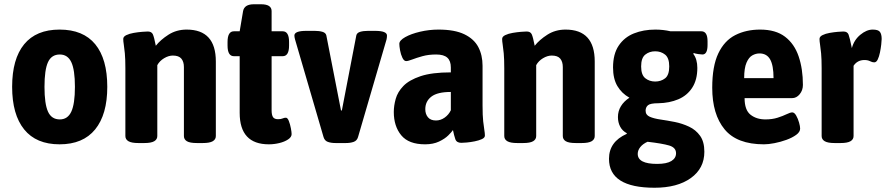

<svg xmlns="http://www.w3.org/2000/svg" viewBox="-20 -670 4162 902"><path d="M260 8Q150 8 93.5 -62Q37 -132 37 -262Q37 -393 93.5 -462Q150 -531 260 -531Q371 -531 427.5 -462Q484 -393 484 -262Q484 -132 427 -62Q370 8 260 8ZM261 -109Q298 -109 315 -145.5Q332 -182 332 -262Q332 -342 315 -378Q298 -414 261 -414Q222 -414 205.5 -378Q189 -342 189 -262Q189 -182 205.5 -145.5Q222 -109 261 -109Z M630 2Q598 2 583.5 -6.5Q569 -15 569 -31V-349Q569 -393 566.5 -419.5Q564 -446 561.5 -461Q559 -476 559 -487Q559 -498 573.5 -505Q588 -512 608.5 -515.5Q629 -519 647.5 -520.5Q666 -522 674 -522Q692 -522 698 -509Q704 -496 712 -455Q734 -483 771.5 -507Q809 -531 857 -531Q994 -531 994 -381V-31Q994 -15 979.5 -6.5Q965 2 933 2H905Q872 2 858 -6.5Q844 -15 844 -31V-355Q844 -380 832 -394.5Q820 -409 792 -409Q772 -409 751 -396.5Q730 -384 719 -364V-31Q719 -15 704.5 -6.5Q690 2 658 2Z M1243 8Q1106 8 1106 -140V-406H1079Q1049 -406 1049 -456V-473Q1049 -523 1079 -523H1106L1122 -618Q1128 -650 1173 -650H1206Q1256 -650 1256 -618V-523H1308Q1338 -523 1338 -473V-456Q1338 -406 1308 -406H1256V-152Q1256 -130 1262.5 -120Q1269 -110 1286 -110Q1300 -110 1307.5 -113.5Q1315 -117 1323 -117Q1331 -117 1337 -101.5Q1343 -86 1346.5 -67.5Q1350 -49 1350 -40Q1350 -26 1333.5 -15Q1317 -4 1292.5 2Q1268 8 1243 8Z M1557 2Q1535 2 1520 -3.5Q1505 -9 1500 -26L1366 -485Q1363 -496 1363 -503Q1363 -525 1419 -525H1459Q1480 -525 1495 -520.5Q1510 -516 1513 -504L1582 -151H1586L1654 -504Q1657 -516 1672 -520.5Q1687 -525 1709 -525H1742Q1798 -525 1798 -503Q1798 -494 1796 -485L1662 -26Q1657 -9 1641.5 -3.5Q1626 2 1605 2Z M1977 8Q1900 8 1865 -34.5Q1830 -77 1830 -144Q1830 -173 1839 -205.5Q1848 -238 1875 -266Q1902 -294 1955.5 -312Q2009 -330 2098 -330V-353Q2098 -384 2081.5 -399Q2065 -414 2029 -414Q1993 -414 1964.5 -406Q1936 -398 1916.5 -390.5Q1897 -383 1888 -383Q1878 -383 1870.5 -398.5Q1863 -414 1859.5 -433.5Q1856 -453 1856 -464Q1856 -480 1883.5 -495.5Q1911 -511 1953.5 -521Q1996 -531 2040 -531Q2116 -531 2161.5 -509Q2207 -487 2227 -449Q2247 -411 2247 -361V-175Q2247 -127 2250 -100Q2253 -73 2255.5 -58.5Q2258 -44 2258 -33Q2258 -23 2244 -16.5Q2230 -10 2210 -6Q2190 -2 2172.5 -0.5Q2155 1 2147 1Q2125 1 2119 -16.5Q2113 -34 2108 -59Q2102 -50 2086 -34Q2070 -18 2042.5 -5Q2015 8 1977 8ZM2028 -104Q2050 -104 2069 -117.5Q2088 -131 2098 -152V-238Q2035 -238 2006.5 -216Q1978 -194 1978 -157Q1978 -134 1990.5 -119Q2003 -104 2028 -104Z M2410 2Q2378 2 2363.5 -6.5Q2349 -15 2349 -31V-349Q2349 -393 2346.5 -419.5Q2344 -446 2341.5 -461Q2339 -476 2339 -487Q2339 -498 2353.5 -505Q2368 -512 2388.5 -515.5Q2409 -519 2427.5 -520.5Q2446 -522 2454 -522Q2472 -522 2478 -509Q2484 -496 2492 -455Q2514 -483 2551.5 -507Q2589 -531 2637 -531Q2774 -531 2774 -381V-31Q2774 -15 2759.5 -6.5Q2745 2 2713 2H2685Q2652 2 2638 -6.5Q2624 -15 2624 -31V-355Q2624 -380 2612 -394.5Q2600 -409 2572 -409Q2552 -409 2531 -396.5Q2510 -384 2499 -364V-31Q2499 -15 2484.5 -6.5Q2470 2 2438 2Z M3055 212Q2841 212 2841 76Q2841 -4 2924 -41L2925 -44Q2904 -55 2893.5 -75Q2883 -95 2883 -120Q2883 -148 2897 -171Q2911 -194 2937 -211Q2901 -231 2880.5 -265.5Q2860 -300 2860 -353Q2860 -416 2886.5 -455.5Q2913 -495 2958 -513Q3003 -531 3059 -531Q3077 -531 3095 -529Q3113 -527 3130 -523H3275Q3304 -523 3304 -476V-459Q3304 -414 3280 -414Q3274 -414 3260 -416Q3246 -418 3239 -421L3237 -417Q3256 -392 3256 -351Q3256 -295 3232 -258Q3208 -221 3166.5 -203.5Q3125 -186 3073 -185Q3035 -185 3024 -175.5Q3013 -166 3013 -150Q3013 -130 3032.5 -121.5Q3052 -113 3083 -108.5Q3114 -104 3150 -97Q3185 -90 3217 -75Q3249 -60 3269 -32Q3289 -4 3289 43Q3289 121 3225.5 166.5Q3162 212 3055 212ZM3058 -287Q3085 -287 3104.5 -302Q3124 -317 3124 -358Q3124 -398 3104.5 -413.5Q3085 -429 3058 -429Q3031 -429 3011.5 -413.5Q2992 -398 2992 -358Q2992 -318 3011.5 -302.5Q3031 -287 3058 -287ZM3067 100Q3112 100 3134 86.5Q3156 73 3156 50Q3156 23 3123.5 13.5Q3091 4 3022 -4Q3000 6 2988 21Q2976 36 2976 53Q2976 100 3067 100Z M3569 8Q3442 8 3384 -62.5Q3326 -133 3326 -258Q3326 -359 3354.5 -419Q3383 -479 3434 -505Q3485 -531 3551 -531Q3624 -531 3668 -497.5Q3712 -464 3732 -405Q3752 -346 3752 -271Q3752 -246 3737 -227.5Q3722 -209 3701 -209H3478Q3478 -153 3506 -131Q3534 -109 3576 -109Q3608 -109 3633 -117Q3658 -125 3675.5 -133.5Q3693 -142 3702 -142Q3712 -142 3720.5 -127Q3729 -112 3734 -94Q3739 -76 3739 -66Q3739 -50 3720.5 -36.5Q3702 -23 3674.5 -13Q3647 -3 3618.5 2.5Q3590 8 3569 8ZM3476 -303H3614Q3614 -363 3598 -391Q3582 -419 3548 -419Q3531 -419 3514.5 -410Q3498 -401 3487 -375.5Q3476 -350 3476 -303Z M3901 2Q3869 2 3854.5 -6.5Q3840 -15 3840 -31V-349Q3840 -393 3837.5 -419.5Q3835 -446 3832.5 -461Q3830 -476 3830 -487Q3830 -498 3844 -505Q3858 -512 3878 -515.5Q3898 -519 3916 -520.5Q3934 -522 3942 -522Q3961 -522 3966.5 -507.5Q3972 -493 3982 -444Q3992 -482 4021.5 -506.5Q4051 -531 4080 -531Q4106 -531 4114 -520Q4122 -509 4122 -487Q4122 -479 4120 -461Q4118 -443 4114 -423.5Q4110 -404 4103.5 -390.5Q4097 -377 4087 -377Q4078 -377 4067.5 -382.5Q4057 -388 4041 -388Q4008 -388 3990 -361V-31Q3990 -15 3975.5 -6.5Q3961 2 3929 2Z"/></svg>

Font: Asap Semi Condensed
Style: Bold
Weight: 700
Width: 4
Designer: Pablo Cosgaya
Foundry: Omnibus-Type
Version: Version 3.001; ttfautohint (v1.8.4.7-5d5b)